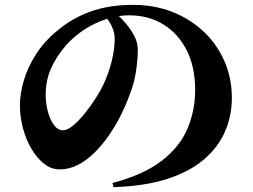

<svg xmlns="http://www.w3.org/2000/svg" viewBox="-20 -745 1040 790"><path d="M443 8Q571 -26 645.5 -83.5Q720 -141 751.5 -216Q783 -291 783 -375Q783 -469 748.5 -537.5Q714 -606 653 -644Q592 -682 511 -682Q444 -682 373.5 -649Q303 -616 251 -558Q210 -510 189 -461.5Q168 -413 168 -354Q168 -319 177 -285.5Q186 -252 202 -230.5Q218 -209 239 -209Q258 -209 282 -229.5Q306 -250 330 -280Q354 -310 373.5 -340.5Q393 -371 403 -392Q426 -439 439 -491Q452 -543 452 -585Q452 -611 440 -636.5Q428 -662 413 -676L463 -684Q480 -670 499.5 -646.5Q519 -623 533 -596Q547 -569 547 -541Q547 -501 539.5 -451Q532 -401 513 -354Q499 -315 478 -272.5Q457 -230 429.5 -190Q402 -150 370 -118Q338 -86 301.5 -67Q265 -48 225 -48Q192 -48 163 -70Q134 -92 111 -130Q88 -168 75 -215.5Q62 -263 62 -313Q62 -358 77.5 -412Q93 -466 127 -520Q161 -574 216 -619Q276 -670 352.5 -697.5Q429 -725 526 -725Q617 -725 691.5 -695Q766 -665 820.5 -612.5Q875 -560 904.5 -491Q934 -422 934 -343Q934 -268 905.5 -203Q877 -138 818 -88Q759 -38 667 -8.5Q575 21 447 25Z"/></svg>

Font: Noto Serif JP Black
Style: Regular
Weight: 900
Designer: Ryoko NISHIZUKA 西塚涼子 (kana & ideographs); Frank Grießhammer (Latin, Greek & Cyrillic); Wenlong ZHANG 张文龙 (bopomofo); San
Foundry: Adobe
Version: Version 2.003-H1;hotconv 1.1.1;makeotfexe 2.6.0